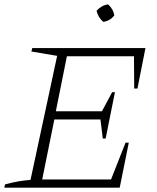

<svg xmlns="http://www.w3.org/2000/svg" viewBox="-23 -867 723 887"><path d="M-3 0 0 -15Q32 -24 61.5 -29Q91 -34 118 -36L241 -609L122 -629L126 -645H649L612 -458H597L596 -607H286L235 -353H448L495 -441H508L465 -227H452L441 -315H228L172 -38H490L557 -208H572L530 0ZM476 -847Q501 -825 505 -795Q484 -770 454 -766Q430 -787 423 -817Q445 -842 476 -847Z"/></svg>

Font: Piazzolla ExtraLight
Style: Italic
Weight: 200
Italic angle: -11.3°
Designer: Juan Pablo del Peral
Foundry: Huerta Tipografica
Version: Version 1.330